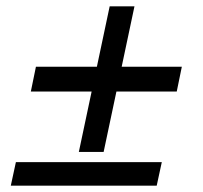

<svg xmlns="http://www.w3.org/2000/svg" viewBox="-20 -584 640 604"><path d="M14 0 30 -74H489L473 0ZM228 -106 325 -564H403L306 -106ZM77 -296 93 -374H552L536 -296Z"/></svg>

Font: Geist Mono
Style: Italic
Weight: 400
Italic angle: -12°
Monospace: yes
Designer: Basement.studio, Andrés Briganti, Mateo Zaragoza
Foundry: Basement.studio, Vercel, Andrés Briganti, Guido Ferreyra, Mateo Zaragoza
Version: Version 1.500